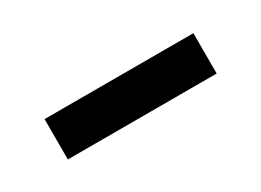

<svg xmlns="http://www.w3.org/2000/svg" viewBox="-21 -459 415 305"><g transform="rotate(-30 186.5 -306.0)"><path d="M323 -343V-269H50V-343Z"/></g></svg>

Font: Yaldevi ExtraLight Medium
Style: Regular
Weight: 500
Version: Version 1.100